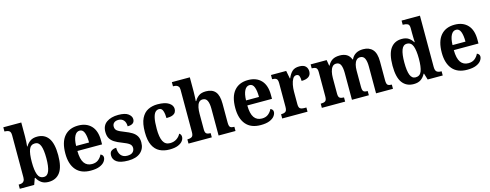

<svg xmlns="http://www.w3.org/2000/svg" viewBox="-25 -1521 5844 2292"><g transform="rotate(-15 2896.5 -375.0)"><path d="M372 10Q318 10 283.5 -14.5Q249 -39 229 -78H222L194 0H16V-52H22Q40 -52 56 -56.5Q72 -61 82.5 -76.5Q93 -92 93 -122V-641Q93 -684 72 -696Q51 -708 21 -708H16V-760H238V-588Q238 -561 236 -524Q234 -487 231 -465H236Q256 -501 289.5 -524.5Q323 -548 377 -548Q467 -548 515 -481Q563 -414 563 -270Q563 -124 513.5 -57Q464 10 372 10ZM332 -62Q377 -62 397 -116Q417 -170 417 -271Q417 -375 397 -426Q377 -477 331 -477Q277 -477 257 -425.5Q237 -374 237 -270Q237 -170 257 -116Q277 -62 332 -62Z M893 10Q773 10 711.5 -62Q650 -134 650 -265Q650 -406 711 -477.5Q772 -549 883 -549Q985 -549 1043.5 -487.5Q1102 -426 1102 -307V-258H797Q798 -156 831 -109Q864 -62 927 -62Q975 -62 1005.5 -86.5Q1036 -111 1052 -146Q1065 -141 1074.5 -130.5Q1084 -120 1084 -103Q1084 -78 1064.5 -51.5Q1045 -25 1003 -7.5Q961 10 893 10ZM958 -320Q958 -397 941 -441.5Q924 -486 885 -486Q846 -486 823 -443Q800 -400 798 -320Z M1356 10Q1257 10 1214 -21Q1171 -52 1171 -102Q1171 -143 1196.5 -159Q1222 -175 1254 -175Q1254 -114 1281.5 -81.5Q1309 -49 1359 -49Q1406 -49 1427.5 -70Q1449 -91 1449 -122Q1449 -154 1423.5 -173.5Q1398 -193 1337 -216Q1283 -236 1248 -258.5Q1213 -281 1195.5 -312Q1178 -343 1178 -391Q1178 -470 1233.5 -509Q1289 -548 1379 -548Q1464 -548 1502 -518.5Q1540 -489 1540 -453Q1540 -387 1453 -387Q1453 -437 1429 -463.5Q1405 -490 1365 -490Q1330 -490 1310.5 -473Q1291 -456 1291 -427Q1291 -393 1315 -374.5Q1339 -356 1403 -332Q1453 -313 1488 -291.5Q1523 -270 1542 -239Q1561 -208 1561 -160Q1561 -82 1508 -36Q1455 10 1356 10Z M1866 10Q1797 10 1744.5 -16.5Q1692 -43 1662.5 -103.5Q1633 -164 1633 -266Q1633 -374 1663.5 -435.5Q1694 -497 1746 -523Q1798 -549 1863 -549Q1956 -549 2002.5 -518.5Q2049 -488 2049 -444Q2049 -422 2039 -403.5Q2029 -385 2002.5 -373.5Q1976 -362 1926 -362Q1926 -413 1913.5 -451Q1901 -489 1867 -489Q1840 -489 1820.5 -469Q1801 -449 1790.5 -401Q1780 -353 1780 -267Q1780 -165 1806 -113.5Q1832 -62 1891 -62Q1939 -62 1973.5 -85.5Q2008 -109 2024 -143Q2048 -129 2048 -99Q2048 -74 2030 -49Q2012 -24 1972 -7Q1932 10 1866 10Z M2101 0V-52H2107Q2136 -52 2156 -64Q2176 -76 2176 -121V-647Q2176 -673 2164.5 -686.5Q2153 -700 2138 -704Q2123 -708 2110 -708H2099V-760H2321V-581Q2321 -547 2319 -514.5Q2317 -482 2316 -467H2322Q2340 -501 2372.5 -525Q2405 -549 2462 -549Q2540 -549 2578.5 -503Q2617 -457 2617 -355V-123Q2617 -76 2632 -64Q2647 -52 2679 -52H2682V0H2473V-331Q2473 -395 2456.5 -430.5Q2440 -466 2400 -466Q2369 -466 2352 -444.5Q2335 -423 2328 -387.5Q2321 -352 2321 -310V-117Q2321 -75 2338 -63.5Q2355 -52 2386 -52H2389V0Z M2993 10Q2873 10 2811.5 -62Q2750 -134 2750 -265Q2750 -406 2811 -477.5Q2872 -549 2983 -549Q3085 -549 3143.5 -487.5Q3202 -426 3202 -307V-258H2897Q2898 -156 2931 -109Q2964 -62 3027 -62Q3075 -62 3105.5 -86.5Q3136 -111 3152 -146Q3165 -141 3174.5 -130.5Q3184 -120 3184 -103Q3184 -78 3164.5 -51.5Q3145 -25 3103 -7.5Q3061 10 2993 10ZM3058 -320Q3058 -397 3041 -441.5Q3024 -486 2985 -486Q2946 -486 2923 -443Q2900 -400 2898 -320Z M3259 0V-52H3263Q3294 -52 3313.5 -64.5Q3333 -77 3333 -124V-416Q3333 -460 3315.5 -472Q3298 -484 3267 -484H3264V-536H3452L3471 -438H3475Q3497 -491 3528 -519.5Q3559 -548 3616 -548Q3669 -548 3693 -523.5Q3717 -499 3717 -460Q3717 -416 3686 -394.5Q3655 -373 3599 -373Q3599 -414 3590 -435Q3581 -456 3555 -456Q3528 -456 3511 -427.5Q3494 -399 3486 -357Q3478 -315 3478 -274V-119Q3478 -75 3496 -63.5Q3514 -52 3542 -52H3572V0Z M3749 0V-52H3757Q3788 -52 3806 -64Q3824 -76 3824 -121V-421Q3824 -464 3806 -475.5Q3788 -487 3757 -487H3754V-536H3952L3964 -464H3969Q3990 -506 4024.5 -527.5Q4059 -549 4117 -549Q4167 -549 4201.5 -528.5Q4236 -508 4253 -463H4258Q4298 -549 4405 -549Q4480 -549 4521.5 -503Q4563 -457 4563 -355V-123Q4563 -76 4578.5 -64Q4594 -52 4625 -52H4628V0H4419V-331Q4419 -395 4402.5 -430.5Q4386 -466 4346 -466Q4317 -466 4299 -446Q4281 -426 4273 -393.5Q4265 -361 4265 -322V-123Q4265 -76 4280 -64Q4295 -52 4327 -52H4330V0H4121V-331Q4121 -395 4105.5 -430.5Q4090 -466 4050 -466Q4020 -466 4002 -444Q3984 -422 3976 -386.5Q3968 -351 3968 -310V-117Q3968 -75 3985.5 -63.5Q4003 -52 4034 -52H4037V0Z M4884 10Q4793 10 4743.5 -56.5Q4694 -123 4694 -267Q4694 -412 4743 -480Q4792 -548 4883 -548Q4935 -548 4967 -526Q4999 -504 5018 -471H5023Q5022 -494 5021 -524Q5020 -554 5020 -582V-645Q5020 -687 4998 -697.5Q4976 -708 4945 -708H4938V-760H5165V-128Q5165 -82 5183.5 -67Q5202 -52 5236 -52H5243V0H5057L5033 -79H5028Q5007 -38 4973 -14Q4939 10 4884 10ZM4926 -62Q4980 -62 5000 -114Q5020 -166 5020 -269Q5020 -369 5000 -423Q4980 -477 4926 -477Q4880 -477 4860 -423Q4840 -369 4840 -268Q4840 -164 4860 -113Q4880 -62 4926 -62Z M5545 10Q5425 10 5363.5 -62Q5302 -134 5302 -265Q5302 -406 5363 -477.5Q5424 -549 5535 -549Q5637 -549 5695.5 -487.5Q5754 -426 5754 -307V-258H5449Q5450 -156 5483 -109Q5516 -62 5579 -62Q5627 -62 5657.5 -86.5Q5688 -111 5704 -146Q5717 -141 5726.5 -130.5Q5736 -120 5736 -103Q5736 -78 5716.5 -51.5Q5697 -25 5655 -7.5Q5613 10 5545 10ZM5610 -320Q5610 -397 5593 -441.5Q5576 -486 5537 -486Q5498 -486 5475 -443Q5452 -400 5450 -320Z"/></g></svg>

Font: Noto Serif Devanagari SemiCondensed
Style: Bold
Weight: 700
Width: 4
Designer: Universal Thirst, Indian Type Foundry and the Monotype Design Team
Foundry: Monotype Imaging Inc.
Version: Version 2.004; ttfautohint (v1.8.4.7-5d5b)